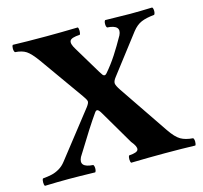

<svg xmlns="http://www.w3.org/2000/svg" viewBox="-96 -753 910 861"><g transform="rotate(-15 359.0 -323.0)"><path d="M434.1 -88.9 341.8 -246.1Q332 -263.2 325.4 -265.6Q318.8 -268.1 312 -257.8Q276.9 -209 199.2 -82Q177.2 -37.1 243.2 -33.2Q248 -28.3 248 -16.1Q248 -3.9 243.2 1Q163.1 -1 121.1 -1Q70.3 -1 9.8 1Q5.9 -3.9 5.9 -15.9Q5.9 -27.8 9.8 -33.2Q35.2 -35.6 52.2 -39.6Q69.3 -43.5 86.9 -53.7Q104.5 -64 117.7 -81.1L282.2 -291Q294.4 -307.1 293.7 -315.2Q293 -323.2 277.8 -344.2L133.8 -546.9Q106 -585.4 86.7 -598.1Q67.4 -610.8 35.2 -612.8Q30.3 -617.7 30 -629.9Q29.8 -642.1 34.2 -647Q94.2 -645 189 -645Q255.9 -645 335.9 -647Q339.8 -642.1 339.8 -630.1Q339.8 -618.2 335.9 -612.8Q295.9 -610.8 289.6 -597.9Q283.2 -585 300.8 -557.1L377.9 -428.7Q384.3 -418 388.2 -413.3Q392.1 -408.7 396.7 -408.7Q401.4 -408.7 406.7 -414.6Q434.6 -446.8 458.3 -483.2Q481.9 -519.5 506.8 -564Q528.8 -608.9 462.9 -612.8Q458 -617.7 458 -629.9Q458 -642.1 462.9 -647Q543 -645 579.1 -645Q621.1 -645 681.2 -647Q686 -642.1 686 -630.1Q686 -618.2 681.2 -612.8Q644 -609.4 620.8 -599.6Q597.7 -589.8 578.1 -564.9L442.9 -388.7Q430.2 -372.6 430.9 -361.8Q431.6 -351.1 447.8 -327.1L602.5 -99.1Q628.4 -61 650.4 -48.3Q672.4 -35.6 707 -33.2Q711.9 -28.3 711.9 -16.1Q711.9 -3.9 708 1Q647.9 -1 565.9 -1Q489.7 -1 410.2 1Q406.2 -3.9 406 -15.9Q405.8 -27.8 410.2 -33.2Q449.2 -35.2 452.6 -49.1Q456.1 -63 434.1 -88.9Z"/></g></svg>

Font: Linux Libertine
Style: Bold
Weight: 700
Designer: Philipp H. Poll
Foundry: Philipp H. Poll
Version: Version 5.0.3